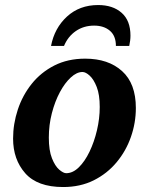

<svg xmlns="http://www.w3.org/2000/svg" viewBox="-20 -734 593 766"><path d="M522 -303.2Q522 -244.1 502.4 -188Q482.9 -131.8 445.3 -86.7Q407.7 -41.5 354 -14.6Q300.3 12.2 231.9 12.2Q129.4 12.2 80.8 -42.7Q32.2 -97.7 32.2 -181.2Q32.2 -239.7 51 -296.6Q69.8 -353.5 106.4 -399.4Q143.1 -445.3 196.8 -472.7Q250.5 -500 319.8 -500Q412.1 -500 467 -450.4Q522 -400.9 522 -303.2ZM377.9 -307.1Q377.9 -356 366 -386.7Q354 -417.5 337.9 -432.1Q321.8 -446.8 309.1 -446.8Q286.1 -446.8 262.5 -425Q238.8 -403.3 219 -366.5Q199.2 -329.6 187 -282.7Q174.8 -235.8 174.8 -185.1Q174.8 -133.8 187.3 -102.5Q199.7 -71.3 216.3 -57.1Q232.9 -43 244.1 -43Q270.5 -43 294.4 -66.4Q318.4 -89.8 337.2 -128.9Q356 -168 366.9 -214.6Q377.9 -261.2 377.9 -307.1ZM500.5 -591.8Q500.5 -572.8 495.6 -550.8H442.4Q442.4 -590.8 418.5 -611.3Q394.5 -631.8 355.5 -631.8Q314 -631.8 282.5 -610.1Q251 -588.4 235.4 -550.8H183.6Q197.3 -622.1 247.3 -668Q297.4 -713.9 371.6 -713.9Q430.2 -713.9 465.3 -682.9Q500.5 -651.9 500.5 -591.8Z"/></svg>

Font: Charis
Style: Bold Italic
Weight: 700
Italic angle: -11°
Designer: Walt Agee, Miriam Martin, Annie Olsen, Victor Gaultney, Lorna Priest, Alan Ward, Bob Hallissy, Martin Hosken, Sharon Cor
Foundry: SIL Global
Version: Version 7.000